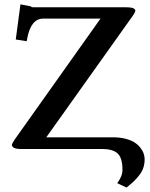

<svg xmlns="http://www.w3.org/2000/svg" viewBox="-20 -679 683 875"><path d="M495.1 -53.2H190.9L570.8 -586.9Q595.7 -620.1 597.2 -630.9Q594.2 -640.1 583.3 -643.1Q572.3 -646 550.8 -646H128.9Q123 -646 121.1 -649.9L73.2 -659.2L51.8 -499L101.1 -491.2Q104 -498 104 -503.9Q121.1 -594.2 176.8 -594.2H438L46.9 -43Q34.2 -22.9 34.2 -20Q34.2 0 75.2 0H445.8Q493.7 0 515.9 20.3Q538.1 40.5 538.1 95.2Q538.1 124 514.2 155.8L557.1 175.8Q577.1 159.2 589.1 147.9Q601.1 136.7 614 120.4Q627 104 633.1 85.9Q639.2 67.9 639.2 46.9Q639.2 34.7 635 21.7Q630.9 8.8 620.4 -4.9Q609.9 -18.6 594.2 -29.1Q578.6 -39.6 553 -46.4Q527.3 -53.2 495.1 -53.2Z"/></svg>

Font: Linux Libertine G
Style: Semibold
Weight: 600
Designer: Philipp H. Poll
Foundry: Philipp H. Poll
Version: Version 5.1.1